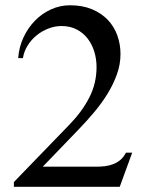

<svg xmlns="http://www.w3.org/2000/svg" viewBox="-20 -716 550 736"><path d="M33.2 0V-18.1L248 -240.2Q294.9 -288.6 322.5 -342.5Q350.1 -396.5 350.1 -459Q350.1 -489.3 341.6 -517.6Q333 -545.9 316.2 -567.9Q299.3 -589.8 274.2 -603Q249 -616.2 215.8 -616.2Q189.9 -616.2 165 -606.4Q140.1 -596.7 119.9 -580.1Q99.6 -563.5 85.7 -541Q71.8 -518.6 67.9 -493.2H49.8Q52.7 -535.2 69.8 -572Q86.9 -608.9 113.8 -636.5Q140.6 -664.1 175.3 -679.9Q210 -695.8 248 -695.8Q295.9 -695.8 332.3 -680.7Q368.7 -665.5 393.1 -639.9Q417.5 -614.3 429.7 -580.3Q441.9 -546.4 441.9 -508.8Q441.9 -469.2 428.2 -431.2Q414.6 -393.1 392.1 -356.4Q369.6 -319.8 340.6 -285.4Q311.5 -251 280.8 -219.2L144 -77.1H352.1Q367.2 -77.1 383.3 -79.1Q399.4 -81.1 414.3 -86.9Q429.2 -92.8 441.7 -103.3Q454.1 -113.8 462.9 -130.9H486.8L439 0Z"/></svg>

Font: Tuladha Jejeg
Style: Regular
Weight: 400
Designer: R.S. Wihananto
Foundry: R.S. Wihananto
Version: Version 1.92